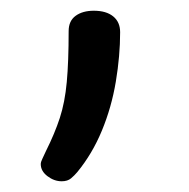

<svg xmlns="http://www.w3.org/2000/svg" viewBox="-20 -104 353 358"><path d="M95 234Q81 234 68.5 224.5Q56 215 56 202Q56 198 59 192Q62 186 66 177Q82 145 91.5 116Q101 87 104.5 49Q108 11 108 -46Q108 -65 121 -74.5Q134 -84 155 -84Q178 -84 191 -73.5Q204 -63 204 -44Q204 0 196 48Q188 96 170 139.5Q152 183 124 217Q119 223 112.5 228.5Q106 234 95 234Z"/></svg>

Font: Playwrite BR
Style: Regular
Weight: 400
Designer: Veronika Burian, José Scaglione
Foundry: TypeTogether
Version: Version 1.002